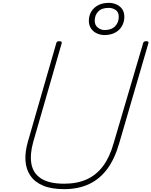

<svg xmlns="http://www.w3.org/2000/svg" viewBox="-20 -1303 1058 1342"><path d="M428 19Q338 19 280 -6Q222 -31 192 -75.5Q162 -120 158 -180Q154 -240 175 -313L373 -1000Q375 -1008 379.5 -1011.5Q384 -1015 395 -1015Q405 -1015 409 -1011.5Q413 -1008 411 -1000L212 -310Q188 -224 199.5 -158Q211 -92 267 -55.5Q323 -19 429 -19Q519 -19 586.5 -49.5Q654 -80 700.5 -142.5Q747 -205 774 -301L980 -1000Q982 -1008 986.5 -1011.5Q991 -1015 1003 -1015Q1022 -1015 1017 -1000L813 -301Q782 -193 730 -122.5Q678 -52 603 -16.5Q528 19 428 19ZM710 -1058Q684 -1058 658.5 -1069Q633 -1080 617 -1103Q601 -1126 601 -1158Q601 -1194 618 -1222Q635 -1250 666 -1266.5Q697 -1283 741 -1283Q768 -1283 793.5 -1272Q819 -1261 834 -1239.5Q849 -1218 849 -1185Q849 -1149 832 -1120Q815 -1091 784 -1074.5Q753 -1058 710 -1058ZM710 -1093Q759 -1093 784.5 -1119.5Q810 -1146 810 -1185Q810 -1219 788 -1233.5Q766 -1248 740 -1248Q691 -1248 666.5 -1222.5Q642 -1197 642 -1158Q642 -1127 664 -1110Q686 -1093 710 -1093Z"/></svg>

Font: Playwrite AU QLD Thin
Style: Regular
Weight: 250
Designer: Veronika Burian, José Scaglione
Foundry: TypeTogether
Version: Version 1.002